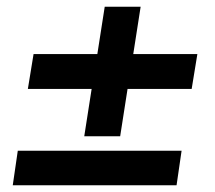

<svg xmlns="http://www.w3.org/2000/svg" viewBox="-20 -552 640 572"><path d="M231 -146 253 -287H63L80 -391H270L292 -532H399L377 -391H568L551 -287H360L338 -146ZM18 0 33 -103H521L506 0Z"/></svg>

Font: Nunito Sans 12pt ExtraBold
Style: Italic
Weight: 800
Italic angle: -9°
Designer: Vernon Adams
Foundry: Vernon Adams
Version: Version 3.101;gftools[0.9.27]